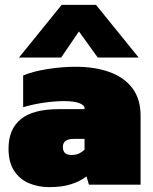

<svg xmlns="http://www.w3.org/2000/svg" viewBox="-20 -758 627 788"><path d="M58 -522 233 -738H374L549 -522H381L304 -629L231 -522ZM182 10Q137 10 99 -6Q61 -22 38 -57Q15 -92 15 -148Q15 -228 65.5 -269Q116 -310 221 -310H327V-315Q327 -326 306 -334.5Q285 -343 242 -343Q204 -343 159.5 -336.5Q115 -330 75 -318V-448Q114 -465 174.5 -474.5Q235 -484 290 -484Q369 -484 429 -462.5Q489 -441 523 -396.5Q557 -352 557 -283V0H345L335 -34Q311 -15 273.5 -2.5Q236 10 182 10ZM273 -122Q292 -122 304.5 -128Q317 -134 327 -144V-188H283Q238 -188 238 -155Q238 -122 273 -122Z"/></svg>

Font: Boz Display
Style: Regular
Weight: 900
Version: Version 2.000; ttfautohint (v1.8.3)